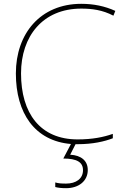

<svg xmlns="http://www.w3.org/2000/svg" viewBox="-20 -744 654 1004"><path d="M439 145C439 97 405 68 347 65L375 10C379 10 382 10 386 10C465 10 526 -4 570 -21V-44C522 -27 463 -15 386 -15C189 -15 90 -153 90 -360C90 -555 204 -699 405 -699C460 -699 516 -692 573 -662L583 -687C528 -712 470 -724 405 -724C191 -724 63 -568 63 -360C63 -152 162 -7 351 9L311 85C382 85 414 104 414 146C414 191 377 216 326 216C301 216 286 215 269 210V234C284 238 301 240 326 240C391 240 439 203 439 145Z"/></svg>

Font: Noto Sans Thai Looped Thin
Style: Regular
Weight: 100
Designer: Sasikarn Vongin, Ben Mitchell
Foundry: The Fontpad Ltd
Version: Version 1.001